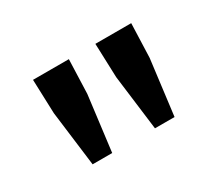

<svg xmlns="http://www.w3.org/2000/svg" viewBox="-69 -816 621 552"><g transform="rotate(-30 241.5 -540.0)"><path d="M105 -392 82 -575 78 -688H197L193 -575L170 -392ZM312 -392 289 -575 285 -688H404L400 -575L377 -392Z"/></g></svg>

Font: Mada SemiBold
Style: Regular
Weight: 600
Designer: Khaled Hosny
Version: Version 1.5